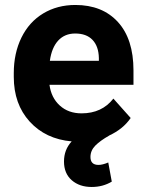

<svg xmlns="http://www.w3.org/2000/svg" viewBox="-20 -558 581 769"><path d="M503.4 -85.4Q473.1 -41 417 -15.1H417.5Q381.3 5.4 361.8 25.1Q342.3 44.9 342.3 70.8Q342.3 102.5 374.5 102.5Q390.6 102.5 413.6 92.8L427.7 169.4Q392.1 190.9 347.2 190.9Q298.3 190.9 267.3 163.8Q236.3 136.7 236.3 88.9Q236.3 41.5 267.1 8.3Q162.6 -1 98.9 -71Q35.2 -141.1 35.2 -250V-265.1Q35.2 -344.7 65.9 -407.5Q96.7 -470.2 153.1 -504.2Q209.5 -538.1 281.7 -538.1Q390.1 -538.1 452.4 -469.7Q514.6 -401.4 514.6 -275.9V-218.3H178.2Q185.1 -166.5 219.5 -135.3Q253.9 -104 306.6 -104Q388.2 -104 434.1 -163.1ZM281.2 -423.8Q239.3 -423.8 213.1 -395.5Q187 -367.2 179.7 -314.5H376V-325.7Q375 -372.6 350.6 -398.2Q326.2 -423.8 281.2 -423.8Z"/></svg>

Font: RobotoInd
Style: Bold
Weight: 700
Designer: Google
Version: Version 2.001150; 2014